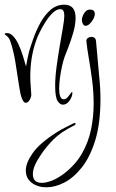

<svg xmlns="http://www.w3.org/2000/svg" viewBox="-30 -433 493 818"><path d="M238 13Q225 13 215 -3.5Q205 -20 205 -67Q205 -104 211 -148.5Q217 -193 224.5 -237Q232 -281 238 -315.5Q244 -350 244 -366Q244 -394 227 -394Q211 -394 194.5 -378Q178 -362 163.5 -339Q149 -316 138.5 -294.5Q128 -273 125 -263Q111 -224 105 -185.5Q99 -147 99 -106Q99 -89 100.5 -71Q102 -53 103 -34Q105 -24 97.5 -9.5Q90 5 80 5Q73 5 68 -4Q63 -13 61 -20Q57 -32 55 -45.5Q53 -59 51 -69Q44 -110 38 -152.5Q32 -195 21 -235Q18 -246 13.5 -258.5Q9 -271 0 -279Q-2 -281 -6 -283.5Q-10 -286 -10 -288Q-10 -292 1 -292Q13 -292 25 -280Q37 -268 47 -248Q59 -223 67.5 -195Q76 -167 81 -150Q87 -186 94 -214Q101 -238 113 -271.5Q125 -305 143 -337.5Q161 -370 186 -391.5Q211 -413 244 -413Q292 -413 292 -357Q292 -328 282 -293.5Q272 -259 260.5 -230Q249 -201 245 -190Q240 -176 234.5 -152Q229 -128 225.5 -102Q222 -76 222 -54Q222 -35 226.5 -22.5Q231 -10 241 -10Q251 -10 259 -19.5Q267 -29 272.5 -37Q278 -45 278 -40Q280 -25 267.5 -6Q255 13 238 13ZM335 -323Q328 -323 323.5 -330.5Q319 -338 319 -347Q319 -362 328.5 -376.5Q338 -391 350 -392H353Q365 -392 369.5 -387Q374 -382 374 -374Q374 -359 360.5 -341Q347 -323 335 -323ZM168 365Q131 365 105.5 346Q80 327 80 293Q80 261 109.5 219Q139 177 211 131Q228 120 245.5 111.5Q263 103 282 93Q285 91 290 91Q292 91 292 93Q292 100 281 104Q229 130 199 160Q169 190 147 222Q126 253 118 272.5Q110 292 110 308Q110 346 148 346Q166 346 190 337Q214 328 241 308Q292 269 319.5 220.5Q347 172 358 118Q369 64 369 10Q369 -42 362.5 -91.5Q356 -141 348.5 -184Q341 -227 338 -258V-259Q338 -267 345 -271.5Q352 -276 360 -276Q367 -276 372.5 -272Q378 -268 379 -258Q381 -242 383.5 -209Q386 -176 392 -114Q398 -59 398 -11Q398 92 376 164Q354 236 318.5 280.5Q283 325 243.5 345Q204 365 168 365Z"/></svg>

Font: Inspiration
Style: Regular
Weight: 400
Designer: Robert E. Leuschke
Foundry: Robert E. Leuschke
Version: Version 2.010; ttfautohint (v1.8.3)